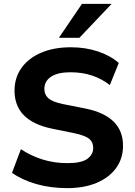

<svg xmlns="http://www.w3.org/2000/svg" viewBox="-20 -960 698 991"><path d="M327 11Q241 11 167.5 -10Q94 -31 42 -68L88 -190Q139 -156 199 -137Q259 -118 328 -118Q400 -118 430.5 -140Q461 -162 461 -196Q461 -227 440.5 -243.5Q420 -260 366 -272L248 -296Q55 -336 55 -492Q55 -559 91 -609.5Q127 -660 192.5 -688Q258 -716 346 -716Q421 -716 485.5 -694.5Q550 -673 593 -635L547 -521Q506 -553 455.5 -570Q405 -587 343 -587Q278 -587 243.5 -564Q209 -541 209 -501Q209 -471 230 -452.5Q251 -434 304 -423L420 -400Q615 -361 615 -208Q615 -142 579.5 -93Q544 -44 479.5 -16.5Q415 11 327 11ZM284 -765 403 -940H556L390 -765Z"/></svg>

Font: Mulish ExtraBold
Style: Regular
Weight: 800
Designer: Vernon Adams
Foundry: Vernon Adams
Version: Version 3.603; ttfautohint (v1.8.3)